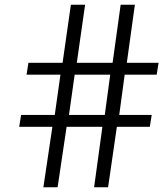

<svg xmlns="http://www.w3.org/2000/svg" viewBox="-20 -790 710 810"><path d="M612 -255H473L436 0H377L412 -255H261L223 0H163L201 -255H61L69 -305H211L235 -475H92L100 -525H244L279 -770H339L304 -525H455L489 -770H549L515 -525H649L641 -475H506L483 -305H620ZM295 -475 271 -305H422L445 -475Z"/></svg>

Font: SVN-Libre Baskerville
Style: Italic
Weight: 400
Italic angle: -14°
Designer: Pablo Impallari, Rodrigo Fuenzalida
Foundry: Pablo Impallari, Rodrigo Fuenzalida
Version: Version 1.000; ttfautohint (v1.8.4)